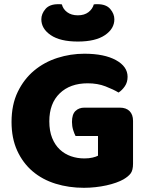

<svg xmlns="http://www.w3.org/2000/svg" viewBox="-20 -879 704 915"><path d="M614 -99Q614 -68 603 -53Q592 -38 568 -24Q554 -16 533 -8.5Q512 -1 487 4.5Q462 10 434.5 13Q407 16 380 16Q308 16 245 -3.5Q182 -23 135.5 -62.5Q89 -102 62 -161Q35 -220 35 -298Q35 -380 64.5 -441Q94 -502 142.5 -542.5Q191 -583 253.5 -603Q316 -623 382 -623Q477 -623 532.5 -592.5Q588 -562 588 -513Q588 -487 575 -468Q562 -449 545 -438Q520 -453 482.5 -467.5Q445 -482 398 -482Q314 -482 264.5 -434Q215 -386 215 -301Q215 -255 228.5 -221.5Q242 -188 265 -166.5Q288 -145 318 -134.5Q348 -124 382 -124Q404 -124 421 -128Q438 -132 447 -137V-231H340Q334 -242 328.5 -260Q323 -278 323 -298Q323 -334 339.5 -350Q356 -366 382 -366H551Q581 -366 597.5 -349.5Q614 -333 614 -303ZM351 -681Q267 -681 222 -711.5Q177 -742 177 -787Q177 -813 196.5 -836Q216 -859 257 -859Q262 -859 266 -859Q270 -859 275 -858Q280 -836 300 -821Q320 -806 351 -806Q382 -806 401.5 -821Q421 -836 427 -858Q432 -859 436 -859Q440 -859 445 -859Q486 -859 505.5 -836Q525 -813 525 -787Q525 -742 480 -711.5Q435 -681 351 -681Z"/></svg>

Font: Baloo Paaji
Style: Regular
Weight: 400
Designer: Shuchita Grover and Ek Type
Foundry: Ek Type
Version: Version 1.443;PS 1.000;hotconv 16.6.51;makeotf.lib2.5.65220;